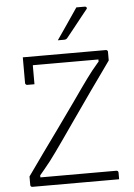

<svg xmlns="http://www.w3.org/2000/svg" viewBox="-62 -989 723 1035"><g transform="rotate(-5 300.0 -471.5)"><path d="M540 0H71Q66 0 63 -3Q60 -6 60 -11V-57Q102 -117 145 -176.5Q188 -236 234.5 -300.5Q281 -365 334 -440Q362 -480 381.5 -507.5Q401 -535 416 -555.5Q431 -576 445.5 -594.5Q460 -613 477.5 -633Q495 -653 520 -680L485 -621V-676L508 -653Q428 -653 364 -653Q300 -653 245.5 -653Q191 -653 138 -653H114Q107 -653 101.5 -654.5Q96 -656 92 -660.5Q88 -665 85 -674.5Q82 -684 80 -700H529Q533 -700 535 -698.5Q537 -697 538.5 -695Q540 -693 540 -689V-643Q535 -635 506 -595Q477 -555 430 -488.5Q383 -422 321 -333Q283 -278 256.5 -240.5Q230 -203 211.5 -177Q193 -151 176.5 -129.5Q160 -108 141 -85.5Q122 -63 96 -32L118 -73V-19L100 -47Q181 -47 245 -47Q309 -47 364 -47Q419 -47 472 -47H529Q534 -47 537 -44Q540 -41 540 -36Q540 -27 540 -18Q540 -9 540 0ZM130 -550Q120 -550 110.5 -550Q101 -550 91 -550Q88 -550 85.5 -551.5Q83 -553 81.5 -555.5Q80 -558 80 -561Q80 -578 80 -595.5Q80 -613 80 -630.5Q80 -648 80 -665.5Q80 -683 80 -700Q100 -700 111 -697Q122 -694 126 -687.5Q130 -681 130 -669Q130 -650 130 -630Q130 -610 130 -590Q130 -570 130 -550ZM391 -943Q403 -943 409.5 -943Q416 -943 421.5 -943Q427 -943 437 -943Q443 -943 446 -938Q449 -933 444 -928Q426 -906 413 -889.5Q400 -873 388.5 -858.5Q377 -844 363 -826.5Q349 -809 328 -783Q326 -780 321.5 -777.5Q317 -775 311 -775Q304 -775 298.5 -775Q293 -775 287.5 -775Q282 -775 276 -775Q297 -805 315 -831.5Q333 -858 351.5 -885Q370 -912 391 -943Z"/></g></svg>

Font: Recursive Monospace Light
Style: Regular
Weight: 300
Version: Version 1.047